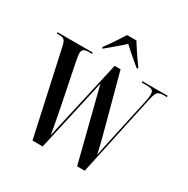

<svg xmlns="http://www.w3.org/2000/svg" viewBox="-203 -1110 1261 1289"><g transform="rotate(30 428.0 -465.5)"><path d="M77 -653Q70 -685 58 -694.5Q46 -704 24 -704H2V-714H275V-704H250Q221 -704 210 -694.5Q199 -685 199 -666Q199 -656 202.5 -634.5Q206 -613 209 -598L272 -288Q277 -261 284 -225Q291 -189 297.5 -153.5Q304 -118 308 -91Q317 -135 327 -178Q337 -221 347 -267L447 -710H493L604 -296Q617 -248 626.5 -209.5Q636 -171 644 -135Q651 -170 658.5 -205.5Q666 -241 678 -296L745 -604Q750 -626 751.5 -641.5Q753 -657 753 -666Q753 -687 742 -695.5Q731 -704 701 -704H660V-714H856V-704H826Q798 -704 785 -692Q772 -680 762 -636L625 0H566L424 -559L299 0H220ZM314 -781Q329 -800 347.5 -826.5Q366 -853 384 -881Q402 -909 416 -931H488Q502 -909 520 -881Q538 -853 556.5 -826.5Q575 -800 590 -781V-771H582Q566 -785 542 -804.5Q518 -824 494 -845.5Q470 -867 452 -884Q422 -855 386 -825.5Q350 -796 321 -771H314Z"/></g></svg>

Font: Noto Serif Display ExtraCondensed SemiBold
Style: Regular
Weight: 600
Width: 2
Designer: Monotype Design Team
Foundry: Monotype Imaging Inc.
Version: Version 2.009